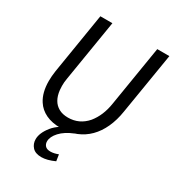

<svg xmlns="http://www.w3.org/2000/svg" viewBox="-206 -777 1003 1106"><g transform="rotate(30 295.5 -223.5)"><path d="M256 12Q197.5 12 156.8 -7.5Q116 -27 93 -63Q61 -112 61 -189.5Q61 -220.5 66.5 -257L132 -660H212L145.5 -253.5Q140.5 -225.5 141 -201.5L142.5 -175Q146.5 -139 160.8 -114Q175 -89 200.2 -75Q225.5 -61 261.5 -61Q336.5 -61 386.5 -119Q432 -175 445 -259L510.5 -660H591L524 -252Q514.5 -191 492 -142Q469.5 -93 435.5 -59Q401.5 -25 356.2 -6.5Q311 12 256 12ZM243 213Q202 213 182.5 191.2Q163 169.5 163 139Q163 97.5 201 50Q239 2.5 320 -25L341.5 -1Q285.5 21.5 255.8 54Q226 86.5 226 117.5Q226 135 237 147Q248 159 272 159Q295 159 323 148L329.5 190.5Q280 213 243 213Z"/></g></svg>

Font: Lucymar Sans
Style: Italic
Weight: 400
Italic angle: -10°
Foundry: The League of Moveable Type (original font) / Main changes by Cristiano Sobral with portions from Mirco Monsees
Version: Version 2.00;August 30, 2020;FontCreator 13.0.0.2681 64-bit